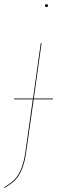

<svg xmlns="http://www.w3.org/2000/svg" viewBox="-51 -728 295 939"><path d="M168.9 -700.2Q168.9 -707.5 176.8 -707.5Q183.6 -707.5 183.6 -700.7Q183.6 -693.4 176.3 -693.4Q168.9 -693.4 168.9 -700.2ZM208 -246.1V-242.2H113.8L78.1 8.3Q70.8 63.5 56.9 97.9Q43 132.3 23.9 151.9Q4.9 171.4 -29.3 191.4L-30.8 188Q2.4 168.5 21 149.2Q39.6 129.9 53.2 96.2Q66.9 62.5 74.2 8.3L109.4 -242.2H17.6V-246.1H110.4L148.4 -517.1H152.3L114.3 -246.1Z"/></svg>

Font: Fira Sans Compressed Four
Style: Italic
Weight: 100
Width: 3
Italic angle: -8°
Designer: Carrois Corporate & Edenspiekermann AG
Foundry: Carrois Corporate GbR & Edenspiekermann AG
Version: Version 4.203;PS 004.203;hotconv 1.0.88;makeotf.lib2.5.64775